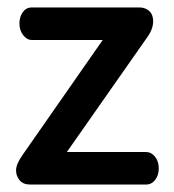

<svg xmlns="http://www.w3.org/2000/svg" viewBox="-20 -494 465 514"><path d="M23 -38Q23 -55 41 -80L255 -387H65Q52 -387 42 -400Q32 -413 32 -431Q32 -449 41 -461.5Q50 -474 65 -474H354Q369 -474 379.5 -464.5Q390 -455 390 -437Q390 -416 374 -394L159 -87H371Q385 -87 395 -74.5Q405 -62 405 -43Q405 -25 395.5 -12.5Q386 0 371 0H60Q42 0 32.5 -11.5Q23 -23 23 -38Z"/></svg>

Font: TerminalDosisSemiBold
Style: Bold
Weight: 600
Designer: EdgarTolentino, PabloImpallari, IginoMarini
Foundry: EdgarTolentino, PabloImpallari, IginoMarini
Version: Version 1.006